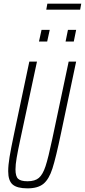

<svg xmlns="http://www.w3.org/2000/svg" viewBox="-20 -1026 466 1054"><path d="M25 -86Q25 -119 32.5 -164.5Q40 -210 58 -295L141 -688H183L92 -263Q78 -198 71.5 -160Q65 -122 65 -96Q65 -58 79.5 -44.5Q94 -31 131 -31Q172 -31 193.5 -49.5Q215 -68 230 -113.5Q245 -159 267 -263L357 -688H398L315 -295Q287 -161 268 -101.5Q249 -42 218.5 -17Q188 8 131 8Q74 8 49.5 -13Q25 -34 25 -86ZM194 -798 208 -862H253L239 -798ZM340 -798 353 -862H398L385 -798ZM234 -973 240 -1006H426L420 -973Z"/></svg>

Font: Saira Ultra Condensed ExLight
Style: Italic
Weight: 200
Width: 1
Italic angle: -12°
Designer: Hector Gatti with collaboration of the Omnibus-Type team
Foundry: Omnibus-Type
Version: Version 1.001; ttfautohint (v1.8)